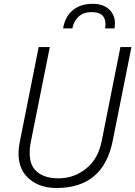

<svg xmlns="http://www.w3.org/2000/svg" viewBox="-20 -952 693 983"><path d="M269.5 10.5Q169.5 10.5 114 -51.5Q75.5 -94.5 75 -164.5Q75 -194.5 82 -229L178 -711H235L138.5 -229Q131.5 -196 132 -168.5Q132 -115 157.5 -84.5Q196.5 -39 279.5 -39Q358 -39 420.2 -88.2Q482.5 -137.5 500.5 -229L596.5 -711H653Q605 -470.5 556.8 -230Q508.5 10.5 269.5 10.5ZM454.5 -932.5Q513.5 -932.5 544.5 -898Q568.5 -871.5 568.5 -832Q568.5 -820 566 -806.5H518Q520 -818 520 -828.5Q520 -852.5 508.5 -868Q492.5 -890 448 -890Q407 -890 382 -866.5Q357 -843 350.5 -806.5H303Q313 -866.5 352.5 -899.5Q392 -932.5 454.5 -932.5Z"/></svg>

Font: Roberto Sans Light
Style: Italic
Weight: 300
Italic angle: -11°
Designer: Google
Version: Version 1.00;June 11, 2020;FontCreator 12.0.0.2522 64-bit; t